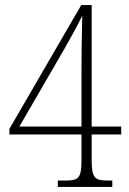

<svg xmlns="http://www.w3.org/2000/svg" viewBox="-20 -734 508 754"><path d="M207 0H421V-25H403C353 -25 340 -34 340 -105V-206H456V-237H340V-714H299L17 -228V-206H300V-105C300 -34 288 -25 238 -25H207ZM56 -237 212 -506C238 -550 293 -649 303 -672C301 -609 300 -503 300 -445V-237Z"/></svg>

Font: Noto Serif Georgian Condensed ExtraLight
Style: Regular
Weight: 200
Width: 3
Designer: Monotype Design Team, Akaki Razmadze
Foundry: Google LLC
Version: Version 2.003